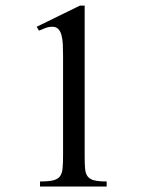

<svg xmlns="http://www.w3.org/2000/svg" viewBox="-20 -683 530 703"><path d="M126.5 0V-18.6Q157.7 -18.6 174.8 -22.7Q191.9 -26.9 199.7 -37.6Q207.5 -48.3 209.2 -66.9Q210.9 -85.4 210.9 -114.3V-480Q210.9 -502 210 -521Q209 -540 205.1 -554.4Q201.2 -568.8 193.4 -576.9Q185.5 -585 171.4 -585Q158.7 -585 146 -580.3Q133.3 -575.7 122.6 -570.8L114.3 -585L272.9 -662.6H290V-114.3Q290 -86.4 291.3 -67.9Q292.5 -49.3 300 -38.3Q307.6 -27.3 324 -22.9Q340.3 -18.6 370.6 -18.6V0Z"/></svg>

Font: Kitab
Style: Regular
Weight: 400
Designer: SIL International
Foundry: Khaled Hosny
Version: Version 1.000